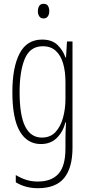

<svg xmlns="http://www.w3.org/2000/svg" viewBox="-20 -747 470 1009"><path d="M201 -539Q253 -539 282 -511Q311 -483 324 -445H327L332 -529H361V29Q361 134 317.5 188Q274 242 179 242Q114 242 63 211V173Q92 190 119 198.5Q146 207 179 207Q251 207 287.5 166Q324 125 324 33V-8Q324 -30 324.5 -52Q325 -74 327 -104H324Q311 -54 278.5 -22Q246 10 195 10Q123 10 84 -57Q45 -124 45 -263Q45 -393 83 -466Q121 -539 201 -539ZM205 -504Q138 -504 110.5 -438.5Q83 -373 83 -263Q83 -140 112.5 -82Q142 -24 200 -24Q245 -24 272 -53.5Q299 -83 311.5 -129.5Q324 -176 324 -226V-317Q324 -370 312 -412.5Q300 -455 273.5 -479.5Q247 -504 205 -504ZM209 -727Q226 -727 232.5 -715.5Q239 -704 239 -689Q239 -671 231 -660.5Q223 -650 209 -650Q194 -650 186.5 -661Q179 -672 179 -688Q179 -704 186 -715.5Q193 -727 209 -727Z"/></svg>

Font: Noto Sans Lao ExtraCondensed ExtraLight
Style: Regular
Weight: 200
Width: 2
Designer: Monotype Design Team
Foundry: Monotype Imaging Inc.
Version: Version 2.003; ttfautohint (v1.8.4.7-5d5b)